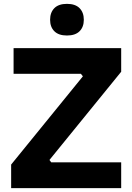

<svg xmlns="http://www.w3.org/2000/svg" viewBox="-20 -981 687 1001"><path d="M241.2 -877.9Q241.2 -916 263.4 -938.5Q285.6 -960.9 329.1 -960.9Q372.6 -960.9 394.8 -938.5Q417 -916 417 -877.9Q417 -840.3 394.8 -818.1Q372.6 -795.9 329.1 -795.9Q285.6 -795.9 263.4 -818.1Q241.2 -840.3 241.2 -877.9ZM611.8 0H38.1V-123L412.1 -583L401.9 -596.2H50.8V-730H611.8V-606.9L237.8 -147L247.1 -134.8H611.8Z"/></svg>

Font: Sora
Style: Bold
Weight: 700
Designer: Jonathan Barnbrook, Julián Moncada
Foundry: Barnbrook Fonts
Version: Version 2.000